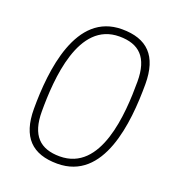

<svg xmlns="http://www.w3.org/2000/svg" viewBox="-130 -806 847 923"><g transform="rotate(20 293.5 -345.0)"><path d="M265 12C502 12 533 -293 533 -492C533 -637 466 -702 338 -702C103 -702 70 -395 70 -198C70 -53 137 12 265 12ZM264 -25C164 -25 110 -76 110 -199C110 -365 129 -665 338 -665C439 -665 493 -614 493 -491C493 -325 475 -25 264 -25Z"/></g></svg>

Font: Exo 2 Extra Light
Style: Italic
Weight: 250
Italic angle: -8°
Designer: Natanael Gama
Version: Version 1.001;PS 001.001;hotconv 1.0.88;makeotf.lib2.5.64775